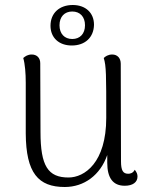

<svg xmlns="http://www.w3.org/2000/svg" viewBox="-20 -735 600 768"><path d="M267 -553C320 -553 355 -585 356 -636C356 -684 322 -715 271 -715C218 -715 182 -683 182 -632C182 -584 216 -553 267 -553ZM269 -689C300 -689 320 -668 320 -634C320 -600 300 -579 269 -579C238 -579 218 -600 218 -634C218 -668 238 -689 269 -689ZM519 -56C512 -42 500 -40 493 -40C472 -40 464 -53 464 -90L463 -480C463 -503 449 -517 429 -517C412 -517 401 -509 395 -503C405 -471 405 -436 405 -264C405 -84 318 -25 254 -25C172 -25 142 -71 142 -207L141 -482C141 -504 127 -517 107 -517C91 -517 81 -510 73 -503C80 -479 83 -442 83 -404V-201C84 -43 133 13 239 13C316 13 381 -34 409 -115V-84C409 -23 432 8 479 8C511 8 530 -6 530 -29C530 -38 527 -46 519 -56Z"/></svg>

Font: Arima Koshi Light
Style: Regular
Weight: 300
Designer: Joana Correia and Natanael Gama
Foundry: NDISCOVER
Version: Version 1.019;PS 001.019;hotconv 1.0.88;makeotf.lib2.5.64775